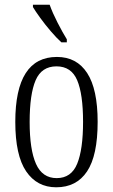

<svg xmlns="http://www.w3.org/2000/svg" viewBox="-20 -786 479 816"><path d="M219 10Q137 10 91 -58Q45 -126 45 -268Q45 -544 222 -544Q306 -544 350.5 -475.5Q395 -407 395 -268Q395 -125 350 -57.5Q305 10 219 10ZM221 -29Q283 -29 308 -90Q333 -151 333 -268Q333 -386 308 -445Q283 -504 220 -504Q157 -504 131.5 -445Q106 -386 106 -268Q106 -150 133 -89.5Q160 -29 221 -29ZM241 -606Q221 -624 196.5 -652.5Q172 -681 151 -710Q130 -739 120 -756V-766H191Q203 -732 224.5 -690Q246 -648 264 -619V-606Z"/></svg>

Font: Noto Serif Ethiopic ExtraCondensed Light
Style: Regular
Weight: 300
Width: 2
Designer: Monotype Design Team
Foundry: Monotype Imaging Inc.
Version: Version 2.102; ttfautohint (v1.8.4.7-5d5b)